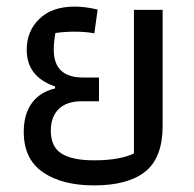

<svg xmlns="http://www.w3.org/2000/svg" viewBox="-20 -546 587 582"><path d="M52 -146Q52 -200 76.5 -233.5Q101 -267 147 -278V-284Q61 -313 61 -395Q61 -452 99.5 -489Q138 -526 206 -526Q239 -526 276 -517L266 -445Q240 -450 205 -450Q177 -450 148 -446Q143 -419 143 -395Q143 -311 232 -311H280V-239H227Q182 -239 158 -215.5Q134 -192 134 -150Q134 -101 166.5 -80.5Q199 -60 265 -60Q307 -60 338 -66Q369 -72 386 -81V-516H473V-165Q473 -68 420.5 -26Q368 16 265 16Q168 16 110 -24Q52 -64 52 -146Z"/></svg>

Font: Athiti Medium
Style: Regular
Weight: 500
Designer: CadsonDemak Team
Foundry: CadsonDemak
Version: Version 1.033